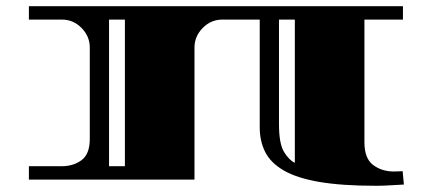

<svg xmlns="http://www.w3.org/2000/svg" viewBox="-20 -578 1393 618"><path d="M1190 20Q1080 20 1007.5 7.5Q935 -5 893 -29.5Q851 -54 833.5 -89Q816 -124 816 -168V-515H696Q659 -515 632.5 -488Q606 -461 606 -425V0H73V-43H179Q216 -43 242.5 -62.5Q269 -82 269 -131V-425Q269 -461 242.5 -488Q216 -515 179 -515H73V-558H1277V-515H1153V-120Q1153 -68 1181 -47Q1209 -26 1248 -26Q1256 -26 1263.5 -26.5Q1271 -27 1276 -27L1280 16Q1259 17 1236 18.5Q1213 20 1190 20ZM331 -43H382V-515H331ZM929 -54V-515H878V-178Q878 -115 894.5 -88.5Q911 -62 929 -54Z"/></svg>

Font: Diplomata SC
Style: Regular
Weight: 400
Designer: Eduardo Rodriguez Tunni
Foundry: Eduardo Rodriguez Tunni
Version: Version 1.002; ttfautohint (v1.8.4.7-5d5b);gftools[0.9.23]